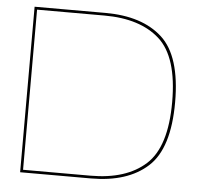

<svg xmlns="http://www.w3.org/2000/svg" viewBox="-50 -728 838 780"><g transform="rotate(5 369.5 -337.5)"><path d="M60 0H348.5Q498 0 580.2 -74.8Q662.5 -149.5 662.5 -338Q662.5 -526 580.8 -600.5Q499 -675 348.5 -675H60ZM71 -11V-664H346Q491.5 -664 571 -592.8Q650.5 -521.5 650.5 -338Q650.5 -155 571 -83Q491.5 -11 346 -11Z"/></g></svg>

Font: Anybody Expanded Thin
Style: Regular
Weight: 250
Width: 7
Version: Version 1.113;gftools[0.9.25]